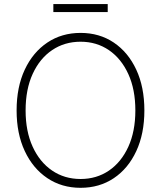

<svg xmlns="http://www.w3.org/2000/svg" viewBox="-20 -896 776 926"><path d="M368.7 9.8Q277.8 9.8 208.3 -36.9Q138.7 -83.5 99.4 -167.5Q60.1 -251.5 60.1 -363.3Q60.1 -476.1 99.4 -560.1Q138.7 -644 208.3 -690.7Q277.8 -737.3 368.7 -737.3Q459.5 -737.3 528.8 -690.7Q598.1 -644 637.2 -560.1Q676.3 -476.1 676.3 -363.3Q676.3 -251 637.2 -167Q598.1 -83 528.8 -36.6Q459.5 9.8 368.7 9.8ZM368.7 -32.7Q445.8 -32.7 505.4 -73.2Q564.9 -113.8 598.9 -188.2Q632.8 -262.7 632.8 -363.3Q632.8 -464.4 598.9 -538.8Q564.9 -613.3 505.4 -654.1Q445.8 -694.8 368.7 -694.8Q291.5 -694.8 231.7 -654.5Q171.9 -614.3 137.7 -539.8Q103.5 -465.3 103.5 -363.3Q103.5 -262.7 137.5 -188.5Q171.4 -114.3 231.2 -73.5Q291 -32.7 368.7 -32.7ZM499.5 -876.5V-837.9H237.3V-876.5Z"/></svg>

Font: Inter Tight ExtraLight
Style: Regular
Weight: 250
Designer: Rasmus Andersson
Foundry: rsms
Version: Version 3.004